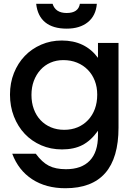

<svg xmlns="http://www.w3.org/2000/svg" viewBox="-20 -780 706 1019"><path d="M170 36Q203 81 239 99.5Q275 118 330 118Q413 118 456.5 72.5Q500 27 500 -61V-86Q463 -34 418 -10.5Q373 13 309 13Q249 13 198.5 -9Q148 -31 111.5 -69.5Q75 -108 54 -161.5Q33 -215 33 -278Q33 -340 54 -392.5Q75 -445 111.5 -483Q148 -521 198.5 -543Q249 -565 308 -565Q432 -565 500 -473V-552H609V-103Q609 219 327 219Q224 219 151 171.5Q78 124 45 36ZM321 -91Q360 -91 392 -104.5Q424 -118 447.5 -143Q471 -168 483.5 -202Q496 -236 496 -278Q496 -318 483 -351.5Q470 -385 446 -409.5Q422 -434 389 -447.5Q356 -461 316 -461Q279 -461 248 -447.5Q217 -434 194.5 -409Q172 -384 159.5 -350.5Q147 -317 147 -276Q147 -235 159.5 -201Q172 -167 195 -142.5Q218 -118 250 -104.5Q282 -91 321 -91ZM259 -760Q274 -711 334 -711Q396 -711 404 -760H494Q489 -697 446.5 -662.5Q404 -628 334 -628Q261 -628 220 -661.5Q179 -695 172 -760Z"/></svg>

Font: Involve SemiBold
Style: Regular
Weight: 600
Designer: Stefan Peev
Foundry: Context Ltd.
Version: Version 1.001